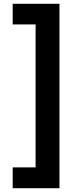

<svg xmlns="http://www.w3.org/2000/svg" viewBox="-20 -826 396 1014"><path d="M294 168H47V58H168V-697H47V-806H294Z"/></svg>

Font: DM Sans 28pt
Style: Bold
Weight: 700
Version: Version 4.004;gftools[0.9.30]